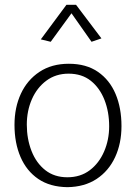

<svg xmlns="http://www.w3.org/2000/svg" viewBox="-20 -762 563 795"><path d="M259 13Q187 12 138.5 -21Q90 -54 65 -112Q40 -170 40 -245Q40 -317 66.5 -374Q93 -431 143.5 -464.5Q194 -498 265 -498Q337 -498 385.5 -464.5Q434 -431 458.5 -373Q483 -315 483 -240Q483 -168 456.5 -111Q430 -54 380 -21Q330 12 259 13ZM259 -28Q313 -28 351.5 -57Q390 -86 411 -134.5Q432 -183 432 -239Q432 -299 412.5 -348.5Q393 -398 356 -427.5Q319 -457 264 -457Q211 -457 172 -428Q133 -399 112 -351Q91 -303 91 -246Q91 -187 110.5 -137Q130 -87 167.5 -57.5Q205 -28 259 -28ZM276 -707 359 -589 400 -603 295 -742H255L149 -599L190 -589Z"/></svg>

Font: Catamaran Thin Thin
Style: Regular
Weight: 250
Version: Version 2.000